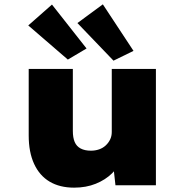

<svg xmlns="http://www.w3.org/2000/svg" viewBox="-20 -852 860 883"><path d="M321 11Q255 11 208.5 -16.5Q162 -44 137 -98Q112 -152 112 -229V-535H315V-250Q315 -219 323.5 -199Q332 -179 351 -169Q370 -159 398 -159Q418 -159 435.5 -165Q453 -171 466 -183Q479 -195 486.5 -210.5Q494 -226 494 -245V-535H697V0H511L499 -108L537 -120Q526 -85 495.5 -55Q465 -25 420.5 -7Q376 11 321 11ZM502 -573 336 -746 453 -832 594 -618ZM292 -578 110 -735 219 -831 378 -629Z"/></svg>

Font: Lexend Exa Black
Style: Regular
Weight: 900
Designer: Bonnie Shaver-Troup, Thomas Jockin
Foundry: Lexend
Version: Version 1.007